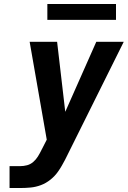

<svg xmlns="http://www.w3.org/2000/svg" viewBox="-20 -945 642 965"><path d="M28 0V-110H82Q99 -110 116 -114.5Q133 -119 147 -131Q161 -143 170.5 -158.5Q180 -174 188 -190V-191V-192Q188 -192 188.5 -192Q189 -192 189 -192L215 -243L186 -409L129 -735H267L308 -383L464 -735H602L307 -142Q299 -127 290.5 -112Q282 -97 272 -83Q256 -60 233.5 -42Q211 -24 185.5 -14.5Q160 -5 134 -2.5Q108 0 82 0ZM563 -845H218V-925H563Z"/></svg>

Font: Iosevka SS04 XBd Ex
Style: Italic
Weight: 800
Width: 7
Italic angle: -9°
Monospace: yes
Designer: Belleve Invis
Foundry: Belleve Invis
Version: Version 19.0.0; ttfautohint (v1.8.4)